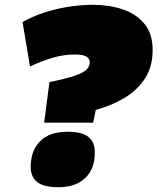

<svg xmlns="http://www.w3.org/2000/svg" viewBox="-20 -770 656 800"><path d="M164 -259 186 -428Q255 -442 291.5 -454.5Q328 -467 341 -480.5Q354 -494 354 -511Q354 -543 292 -543Q247 -543 201.5 -530Q156 -517 105 -493L74 -678Q112 -700 161 -716.5Q210 -733 263.5 -741.5Q317 -750 367 -750Q435 -750 491.5 -731Q548 -712 582 -670.5Q616 -629 616 -562Q616 -492 584 -443Q552 -394 498.5 -362Q445 -330 379 -312L368 -259ZM108 -75Q108 -142 147 -181.5Q186 -221 261 -221Q322 -221 348.5 -199.5Q375 -178 375 -135Q375 -66 335 -28Q295 10 223 10Q162 10 135 -11.5Q108 -33 108 -75Z"/></svg>

Font: Georama Expanded Black
Style: Italic
Weight: 900
Width: 7
Italic angle: -9°
Designer: Jean-Baptiste Levee
Foundry: Production Type
Version: Version 1.000